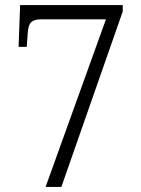

<svg xmlns="http://www.w3.org/2000/svg" viewBox="-20 -734 553 754"><path d="M159 0 396 -658H140Q114 -658 102.5 -647Q91 -636 89 -605L85 -550H53L59 -714H462V-689L221 0Z"/></svg>

Font: Noto Serif Lao SemiCondensed Light
Style: Regular
Weight: 300
Width: 4
Designer: Monotype Design Team
Foundry: Monotype Imaging Inc.
Version: Version 2.003; ttfautohint (v1.8.4.7-5d5b)